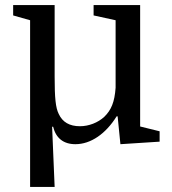

<svg xmlns="http://www.w3.org/2000/svg" viewBox="-20 -560 679 759"><path d="M196 179 186 -59H190C201 -14 231 10 278 10C339 10 398 -31 441 -100H445L456 10L611 0V-41L534 -60V-540H350V-499L437 -480V-213C433 -157 420 -125 392 -98C367 -75 331 -61 296 -61C255 -61 227 -77 212 -110C200 -134 196 -172 196 -257V-540H32V-499L99 -480V179Z"/></svg>

Font: Domine
Style: Regular
Weight: 400
Designer: Pablo Impallari, Rodrigo Fuenzalida, Brenda Gallo
Foundry: Pablo Impallari, Rodrigo Fuenzalida, Brenda Gallo
Version: Version 2.000